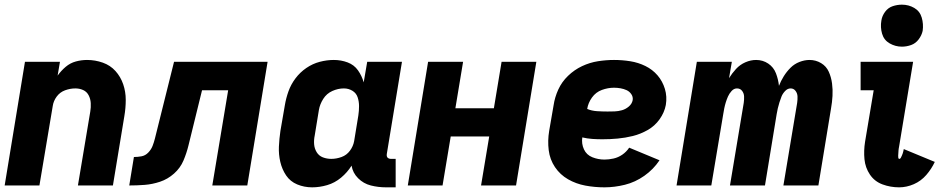

<svg xmlns="http://www.w3.org/2000/svg" viewBox="-20 -795 4072 823"><path d="M0 0H149L206 -340Q209 -362 223 -381Q237 -400 259 -408Q281 -416 303 -416Q321 -416 336.5 -409Q352 -402 360 -386.5Q368 -371 369 -353Q370 -335 367 -317L314 0H464L513 -297Q519 -332 519 -367Q519 -402 508 -434Q497 -466 475 -490.5Q453 -515 420.5 -526.5Q388 -538 353 -538Q329 -538 305 -531.5Q281 -525 261.5 -508.5Q242 -492 227 -471L237 -530H87Z M534 0Q567 0 600 -2.5Q633 -5 666 -16Q699 -27 726 -51Q753 -75 766.5 -107Q780 -139 788 -172L846 -408H958L890 0H1040L1127 -530H726L644 -201Q640 -185 634 -169.5Q628 -154 615.5 -141Q603 -128 586.5 -125Q570 -122 554 -122Z M1318 8Q1350 8 1382.5 -1.5Q1415 -11 1442 -33.5Q1469 -56 1487 -85Q1492 -54 1515 -31Q1538 -8 1569.5 0Q1601 8 1635 8H1676V-114H1655Q1650 -114 1645 -116.5Q1640 -119 1638.5 -124Q1637 -129 1638 -135L1703 -530H1554L1539 -442Q1531 -470 1514.5 -493.5Q1498 -517 1470 -527.5Q1442 -538 1411 -538Q1381 -538 1350.5 -530Q1320 -522 1293 -503.5Q1266 -485 1246.5 -459Q1227 -433 1216.5 -403.5Q1206 -374 1201 -344L1182 -234Q1177 -200 1175.5 -166.5Q1174 -133 1181.5 -101Q1189 -69 1206.5 -43Q1224 -17 1254 -4.5Q1284 8 1318 8ZM1400 -114Q1381 -114 1364 -120.5Q1347 -127 1337.5 -142.5Q1328 -158 1326.5 -176.5Q1325 -195 1329 -214L1347 -324Q1351 -348 1365.5 -371Q1380 -394 1404.5 -405Q1429 -416 1454 -416Q1474 -416 1490.5 -406Q1507 -396 1513 -378Q1519 -360 1519 -340Q1519 -320 1516 -300L1498 -190Q1494 -168 1480 -149Q1466 -130 1444 -122Q1422 -114 1400 -114Z M1728 0H1877L1912 -210H2077L2042 0H2192L2279 -530H2130L2097 -331H1932L1965 -530H1815Z M2571 8Q2614 8 2658.5 -3Q2703 -14 2742 -41.5Q2781 -69 2807 -108L2677 -162Q2665 -144 2647.5 -132Q2630 -120 2610 -115.5Q2590 -111 2571 -111Q2544 -111 2519 -121Q2494 -131 2483 -155Q2472 -179 2476 -206Q2497 -201 2518.5 -199.5Q2540 -198 2562 -198Q2595 -198 2627.5 -201Q2660 -204 2692.5 -212Q2725 -220 2756 -237.5Q2787 -255 2807.5 -284Q2828 -313 2834 -345Q2840 -381 2830 -414Q2820 -447 2798.5 -472Q2777 -497 2746.5 -512Q2716 -527 2681.5 -532.5Q2647 -538 2612 -538Q2578 -538 2543 -532.5Q2508 -527 2475 -511.5Q2442 -496 2415 -470Q2388 -444 2373 -411Q2358 -378 2353 -344L2334 -234Q2327 -192 2332 -151.5Q2337 -111 2359 -78.5Q2381 -46 2415 -26.5Q2449 -7 2489 0.5Q2529 8 2571 8ZM2584 -317Q2561 -317 2538.5 -318.5Q2516 -320 2497 -328Q2501 -354 2517.5 -377Q2534 -400 2560 -409.5Q2586 -419 2612 -419Q2626 -419 2640 -416.5Q2654 -414 2666 -408.5Q2678 -403 2686 -391.5Q2694 -380 2692 -366Q2689 -350 2675.5 -338.5Q2662 -327 2646 -322.5Q2630 -318 2614.5 -317.5Q2599 -317 2584 -317Z M2880 0H3029L3080 -305Q3082 -318 3084.5 -330.5Q3087 -343 3091 -356Q3095 -369 3100.5 -381.5Q3106 -394 3116 -405Q3126 -416 3139 -416Q3153 -416 3161 -405.5Q3169 -395 3169.5 -381.5Q3170 -368 3168 -354L3109 0H3259L3309 -305Q3311 -318 3314 -330.5Q3317 -343 3321 -356Q3325 -369 3330 -381.5Q3335 -394 3345.5 -405Q3356 -416 3369 -416Q3382 -416 3390 -405.5Q3398 -395 3398.5 -381.5Q3399 -368 3397 -354L3338 0H3488L3542 -329Q3547 -357 3548.5 -384Q3550 -411 3546.5 -437.5Q3543 -464 3532.5 -487.5Q3522 -511 3499.5 -524.5Q3477 -538 3450 -538Q3429 -538 3407 -529.5Q3385 -521 3368.5 -504.5Q3352 -488 3339.5 -468Q3327 -448 3319 -427Q3316 -455 3306 -481Q3296 -507 3273 -522.5Q3250 -538 3221 -538Q3198 -538 3175 -528Q3152 -518 3135 -499.5Q3118 -481 3105 -460L3117 -530H2967Z M3834 8Q3866 8 3897 -5.5Q3928 -19 3950.5 -45Q3973 -71 3987 -101L3854 -156Q3853 -151 3852 -146.5Q3851 -142 3849.5 -137.5Q3848 -133 3846 -128.5Q3844 -124 3841.5 -119Q3839 -114 3835 -114Q3831 -114 3830.5 -119Q3830 -124 3830 -127.5Q3830 -131 3830.5 -135Q3831 -139 3831 -143Q3831 -147 3831.5 -151Q3832 -155 3832.5 -159Q3833 -163 3834 -167L3894 -530H3669V-408H3725L3688 -187Q3682 -149 3685.5 -112.5Q3689 -76 3709 -46.5Q3729 -17 3763 -4.5Q3797 8 3834 8ZM3846 -595Q3866 -595 3885.5 -602Q3905 -609 3918 -626.5Q3931 -644 3935 -663Q3939 -692 3931 -719.5Q3923 -747 3899 -761Q3875 -775 3846 -775Q3826 -775 3806.5 -768.5Q3787 -762 3774 -744.5Q3761 -727 3758 -707Q3753 -678 3761 -650.5Q3769 -623 3793.5 -609Q3818 -595 3846 -595Z"/></svg>

Font: Iosevka Sparkle Heavy
Style: Italic
Weight: 900
Italic angle: -9°
Designer: Belleve Invis
Foundry: Belleve Invis
Version: Version 4.5.0; ttfautohint (v1.8.3)